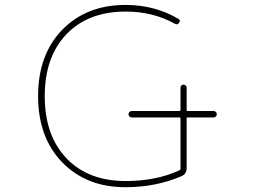

<svg xmlns="http://www.w3.org/2000/svg" viewBox="-20 -783 1040 790"><path d="M497.1 -12.7Q415 -12.7 350.1 -38.6Q285.2 -64.5 235.8 -115.2Q186.5 -166 161.6 -234.4Q136.7 -302.7 136.7 -387.7Q136.7 -472.7 161.6 -541Q186.5 -609.4 235.8 -660.2Q285.2 -710.9 350.1 -736.8Q415 -762.7 497.1 -762.7Q616.2 -762.7 712.9 -706.1Q724.6 -700.2 716.8 -689.5Q710 -678.7 699.2 -685.5Q609.4 -735.4 497.1 -735.4Q342.8 -735.4 253.4 -642.1Q164.1 -548.8 164.1 -387.2Q164.1 -225.6 253.4 -131.8Q342.8 -38.1 497.1 -38.1Q622.1 -38.1 717.8 -82Q722.7 -84 722.7 -87.9V-295.9Q722.7 -299.8 717.8 -299.8H521.5Q516.6 -299.8 512.7 -303.7Q508.8 -307.6 508.8 -313Q508.8 -318.4 512.7 -322.3Q516.6 -326.2 521.5 -326.2H717.8Q722.7 -326.2 722.7 -330.1V-421.9Q722.7 -427.7 726.1 -431.2Q729.5 -434.6 734.9 -434.6Q740.2 -434.6 744.1 -431.2Q748 -427.7 748 -421.9V-330.1Q748 -326.2 752 -326.2H859.4Q864.3 -326.2 868.2 -322.3Q872.1 -318.4 872.1 -313Q872.1 -307.6 868.2 -303.7Q864.3 -299.8 859.4 -299.8H752Q748 -299.8 748 -295.9V-91.8Q748 -66.4 725.6 -57.6Q620.1 -12.7 497.1 -12.7Z"/></svg>

Font: Rounded-X Mgen+ 1m thin
Style: Regular
Weight: 100
Designer: [Source Han Sans]
Ryoko NISHIZUKA  (kana & ideographs); Paul D. Hunt (Latin, Greek & Cyrillic); Wenlong ZHANG  (bopomofo
Version: Version 1.059.20150602